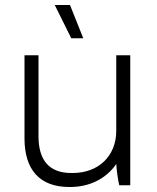

<svg xmlns="http://www.w3.org/2000/svg" viewBox="-20 -741 629 768"><path d="M265 -588H313L260 -721H199ZM257 7H261C340 7 406 -28 445 -85C447 -54 452 -21 457 0H501V-520H445V-218C445 -115 372 -49 271 -49H265C176 -49 134 -101 134 -196V-520H78V-187C78 -62 139 7 257 7Z"/></svg>

Font: Fixel Text Light
Style: Regular
Weight: 300
Width: 4
Designer: AlfaBravo + MacPaw
Foundry: Kyrylo Tkachov, Marchela Mozhyna, Serhii Makarenko, Maria Weinstein, Zakhar Kryvoshyya
Version: Version 1.211